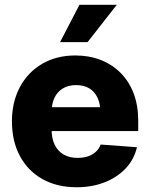

<svg xmlns="http://www.w3.org/2000/svg" viewBox="-20 -770 624 801"><path d="M299.8 11.2Q217.8 11.2 157 -22.9Q96.2 -57.1 63 -119.1Q29.8 -181.2 29.8 -263.7Q29.8 -344.7 63 -406.7Q96.2 -468.8 155.8 -503.7Q215.3 -538.6 294.4 -538.6Q352.5 -538.6 400.4 -519.8Q448.2 -501 483.4 -465.6Q518.6 -430.2 537.6 -380.1Q556.6 -330.1 556.6 -267.1V-223.1H86.9V-322.8H477.1L398.9 -301.3Q398.9 -336.4 387 -362.1Q375 -387.7 352.5 -401.4Q330.1 -415 297.4 -415Q265.1 -415 242.2 -401.1Q219.2 -387.2 207.3 -362.1Q195.3 -336.9 195.3 -302.7V-230Q195.3 -191.9 208.5 -165.3Q221.7 -138.7 246.1 -125Q270.5 -111.3 304.2 -111.3Q328.1 -111.3 347.4 -117.9Q366.7 -124.5 380.1 -137Q393.6 -149.4 399.9 -167L551.3 -155.8Q540 -106 505.4 -68.6Q470.7 -31.2 418 -10Q365.2 11.2 299.8 11.2ZM230.5 -594.2 311.5 -750H467.3L345.2 -594.2Z"/></svg>

Font: Inter 24pt ExtraBold
Style: Regular
Weight: 800
Designer: Rasmus Andersson
Foundry: rsms
Version: Version 4.001;git-66647c0bb